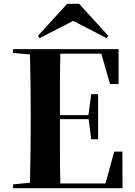

<svg xmlns="http://www.w3.org/2000/svg" viewBox="-20 -999 714 1012"><path d="M625 -200 626 -7H49V-27L138 -36Q140 -117 141 -195Q142 -273 142 -351V-395Q142 -473 141 -551Q140 -629 138 -712L48 -720V-740H605V-556H560L514 -716H298Q296 -635 296 -556Q296 -477 296 -392H446L461 -503H497V-265H461L447 -371H296V-360Q296 -276 296 -196Q296 -116 298 -32H536L582 -200ZM366 -889 189 -798 180 -810 334 -979H397L551 -810L542 -798Z"/></svg>

Font: XinYuGongZhangJiaSongA
Style: Regular
Weight: 900
Designer: XinYuGong
Foundry: Adobe Systems Incorporated
Version: Version 1.00